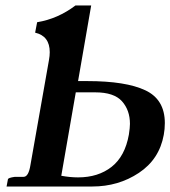

<svg xmlns="http://www.w3.org/2000/svg" viewBox="-20 -679 620 699"><path d="M255.9 -342.8 203.1 -39.1Q235.4 -33.2 264.2 -33.2Q337.4 -33.2 386.2 -71.5Q435.1 -109.9 449.2 -189Q453.1 -214.8 453.1 -228Q453.1 -277.8 424.1 -310.3Q395 -342.8 327.1 -342.8ZM158.2 -460Q161.1 -476.1 161.1 -488.8Q161.1 -547.9 107.9 -560.1L115.2 -598.1Q190.4 -610.4 254.9 -659.2H312L264.2 -383.8H297.9Q438 -383.8 509 -350.3Q580.1 -316.9 580.1 -231Q580.1 -209 576.2 -188Q560.1 -99.1 485.6 -49.6Q411.1 0 315.9 0H3.9L8.8 -25.9Q8.8 -31.7 34.2 -35.2H65.9Q84 -35.2 90.8 -78.1Z"/></svg>

Font: Linux Libertine O
Style: Semibold Italic
Weight: 600
Italic angle: -11.5°
Designer: Philipp H. Poll
Foundry: Philipp H. Poll
Version: Version 5.1.2